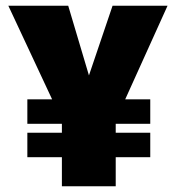

<svg xmlns="http://www.w3.org/2000/svg" viewBox="-20 -647 612 667"><path d="M75 -101V-186H195V-217H75V-302H161L9 -627H217L289 -385L371 -627H562L415 -302H502V-217H382V-186H502V-101H382V0H195V-101Z"/></svg>

Font: Blinker ExtraBold
Style: Regular
Weight: 800
Designer: Juergen Huber
Foundry: supertype
Version: Version 1.017;hotconv 1.0.117;makeotfexe 2.5.65602